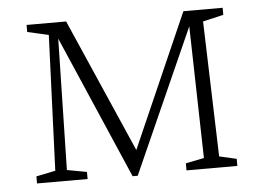

<svg xmlns="http://www.w3.org/2000/svg" viewBox="-45 -617 918 677"><g transform="rotate(-5 414.5 -278.0)"><path d="M60 0V-25L128 -39L147 -518L72 -535V-560H212L419 -87L627 -560H766V-535L693 -518L708 -39L769 -25V0H589V-25L654 -38L643 -505L416 4H398L179 -502L169 -38L239 -25V0Z"/></g></svg>

Font: Spectral SC ExtraLight
Style: Regular
Weight: 275
Designer: Jean-Baptiste Levee
Foundry: Production Type
Version: Version 2.001